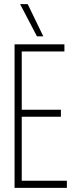

<svg xmlns="http://www.w3.org/2000/svg" viewBox="-20 -916 361 936"><path d="M51 0V-700H294V-665H86V-381H277V-347H86V-35H306V0ZM160 -739 78 -896H115L191 -739Z"/></svg>

Font: Georama Condensed ExtraLight
Style: Regular
Weight: 200
Width: 3
Designer: Jean-Baptiste Levee
Foundry: Production Type
Version: Version 1.000